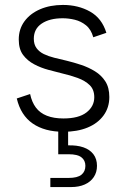

<svg xmlns="http://www.w3.org/2000/svg" viewBox="-20 -527 510 778"><path d="M256 62Q292 61 318 70Q344 79 358.5 98Q373 117 373 145Q373 171 360 190.5Q347 210 323.5 220.5Q300 231 268 231H184V194H258Q294 194 310 181Q326 168 326 145Q326 123 310 110.5Q294 98 258 98H216V-9H256ZM102 -146Q109 -113 125.5 -91Q142 -69 170 -58Q198 -47 237 -47Q299 -47 330.5 -71.5Q362 -96 362 -133Q362 -164 343.5 -182Q325 -200 295 -211Q265 -222 230 -230Q206 -236 176 -244Q146 -252 118.5 -266.5Q91 -281 73.5 -304.5Q56 -328 56 -367Q56 -409 79 -440.5Q102 -472 142.5 -489.5Q183 -507 235 -507Q297 -507 345 -480Q393 -453 411 -394L358 -376Q349 -408 328.5 -424.5Q308 -441 283 -447Q258 -453 234 -453Q181 -453 149 -431.5Q117 -410 117 -370Q117 -347 128 -332Q139 -317 157.5 -308Q176 -299 200 -293Q224 -287 250 -281Q279 -274 309 -264Q339 -254 365 -238Q391 -222 407 -197Q423 -172 423 -134Q423 -91 399.5 -59Q376 -27 334.5 -10Q293 7 237 7Q161 7 112.5 -26.5Q64 -60 48 -128Z"/></svg>

Font: Albert Sans Light
Style: Regular
Weight: 300
Designer: Andreas Rasmussen
Foundry: a.Foundry
Version: Version 1.025